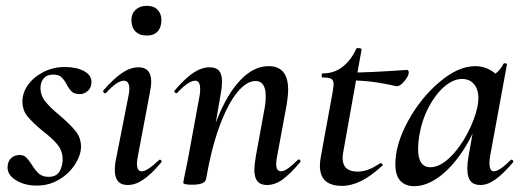

<svg xmlns="http://www.w3.org/2000/svg" viewBox="-20 -626 1801 659"><path d="M6 -51Q6 -72 18 -83Q30 -94 47 -94Q61 -94 69.5 -86Q78 -78 89 -61Q101 -41 113.5 -30Q126 -19 147 -19Q168 -19 179 -30.5Q190 -42 194 -66Q195 -70 195 -78Q195 -108 177.5 -129.5Q160 -151 126 -177Q91 -206 74 -227Q57 -248 57 -278Q57 -308 76.5 -335Q96 -362 129.5 -379Q163 -396 202 -396Q243 -396 268.5 -382Q294 -368 294 -345Q294 -325 281.5 -314Q269 -303 254 -303Q236 -303 227 -311Q218 -319 209 -336Q200 -353 190.5 -361.5Q181 -370 162 -370Q141 -370 130 -357Q119 -344 119 -324Q119 -298 136 -277Q153 -256 186 -229Q222 -198 240 -175.5Q258 -153 258 -122Q258 -94 238 -62.5Q218 -31 183.5 -10Q149 11 106 11Q65 11 35.5 -7Q6 -25 6 -51Z M374 -43Q374 -62 380 -89L421 -297Q424 -311 424 -321Q424 -349 405 -349Q382 -349 344 -307Q343 -306 341 -306Q337 -306 335 -309.5Q333 -313 335 -316Q371 -357 399.5 -376Q428 -395 455 -395Q499 -395 499 -346Q499 -331 494 -306L453 -89Q450 -74 450 -64Q450 -38 467 -38Q485 -38 525 -76Q527 -78 529 -78Q532 -78 534 -74.5Q536 -71 533 -68Q499 -28 472 -9.5Q445 9 418 9Q374 9 374 -43ZM431 -557Q431 -579 445.5 -592.5Q460 -606 484 -606Q508 -606 521 -592.5Q534 -579 534 -557Q534 -532 521 -518Q508 -504 484 -504Q459 -504 445 -518Q431 -532 431 -557Z M853 -43Q853 -59 858 -89L887 -248Q892 -272 892 -296Q892 -348 857 -348Q826 -348 793.5 -308Q761 -268 733 -191.5Q705 -115 687 -10L671 -11Q690 -128 725 -216Q760 -304 805.5 -351.5Q851 -399 902 -399Q969 -399 969 -318Q969 -299 964 -267L931 -89Q928 -74 928 -63Q928 -38 945 -38Q963 -38 1002 -77Q1004 -79 1005 -79Q1008 -79 1010.5 -75.5Q1013 -72 1010 -69Q976 -29 950 -10Q924 9 896 9Q874 9 863.5 -4Q853 -17 853 -43ZM609 1 613 -21Q623 -68 624 -74L665 -297Q667 -306 667 -321Q667 -349 650 -349Q627 -349 588 -307Q587 -306 585 -306Q582 -306 579.5 -309.5Q577 -313 580 -316Q615 -357 643.5 -376Q672 -395 700 -395Q722 -395 732 -383Q742 -371 742 -346Q742 -326 738 -306L687 -10Q682 8 639 8Q609 8 609 1Z M1078 -57Q1078 -71 1081 -87L1121 -306Q1125 -330 1125 -336Q1125 -351 1117 -355.5Q1109 -360 1087 -360Q1084 -360 1084 -366Q1084 -374 1087 -374Q1128 -374 1157 -397.5Q1186 -421 1203 -459Q1203 -461 1209 -461Q1214 -461 1218 -459.5Q1222 -458 1221 -456L1159 -109Q1156 -96 1156 -84Q1156 -37 1207 -37Q1244 -37 1285 -66H1286Q1289 -66 1292 -63Q1295 -60 1293 -58Q1253 -21 1219 -4.5Q1185 12 1154 12Q1078 12 1078 -57ZM1184 -350 1186 -377Q1247 -377 1376 -386Q1383 -386 1383 -377Q1383 -366 1368 -347.5Q1353 -329 1340 -330Q1256 -350 1184 -350Z M1337 -62Q1337 -131 1380.5 -210.5Q1424 -290 1488.5 -344.5Q1553 -399 1611 -399Q1644 -399 1671 -380.5Q1698 -362 1701 -326L1647 -357Q1663 -359 1681 -373.5Q1699 -388 1708 -407Q1710 -409 1713 -409Q1716 -409 1718.5 -407.5Q1721 -406 1720 -405L1662 -89Q1660 -80 1660 -66Q1660 -38 1675 -38Q1694 -38 1733 -77Q1734 -78 1736 -78Q1739 -78 1741 -74.5Q1743 -71 1741 -69Q1708 -30 1681 -10.5Q1654 9 1629 9Q1606 9 1595 -4.5Q1584 -18 1584 -47Q1584 -68 1588 -89L1613 -229L1633 -246Q1608 -168 1569 -109Q1530 -50 1486.5 -18.5Q1443 13 1402 13Q1371 13 1354 -5.5Q1337 -24 1337 -62ZM1619 -261Q1622 -276 1622 -289Q1622 -319 1607 -337Q1592 -355 1566 -355Q1536 -355 1505.5 -329Q1475 -303 1451.5 -258.5Q1428 -214 1419 -160Q1415 -137 1415 -115Q1415 -52 1457 -52Q1489 -52 1523.5 -85Q1558 -118 1584 -167.5Q1610 -217 1619 -261Z"/></svg>

Font: Cormorant Garamond SemiBold
Style: Italic
Weight: 600
Italic angle: -10°
Designer: Christian Thalmann (Catharsis Fonts)
Foundry: Catharsis Fonts
Version: Version 4.000